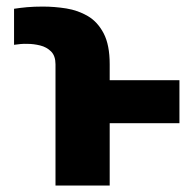

<svg xmlns="http://www.w3.org/2000/svg" viewBox="-20 -573 597 593"><path d="M318.8 0H151.4V-374.5Q151.4 -400.4 137.7 -414.1Q124 -427.7 104 -432.6Q84 -437.5 65.4 -437.5Q53.2 -438 43.5 -437Q33.7 -436 23.4 -434.6V-545.9Q42 -548.8 63.5 -550.8Q85 -552.7 112.3 -552.7Q148.4 -552.7 184.8 -546.9Q221.2 -541 251.5 -523.2Q281.7 -505.4 300.3 -469.7Q318.8 -434.1 318.8 -374.5V-325.2H534.2V-192.4H318.8Z"/></svg>

Font: Inter Tight ExtraBold
Style: Regular
Weight: 800
Designer: Rasmus Andersson
Foundry: rsms
Version: Version 3.004; ttfautohint (v1.8.4.7-5d5b)